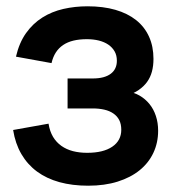

<svg xmlns="http://www.w3.org/2000/svg" viewBox="-20 -575 562 610"><path d="M260.2 15Q209.8 15 168.8 3.7Q127.8 -7.7 97.4 -30.1Q67.1 -52.6 47.8 -85.7Q28.6 -118.8 21.7 -162L134.2 -182.1Q138.1 -157.7 148.6 -140.1Q159.2 -122.6 175.2 -111.4Q191.2 -100.2 211.8 -94.8Q232.5 -89.5 256.9 -89.5Q308.3 -89.5 336.8 -109Q365.3 -128.4 365.3 -162.7Q365.3 -180.7 358.8 -193.5Q352.2 -206.3 340.1 -214.5Q328.1 -222.8 311.5 -226.6Q294.8 -230.5 274.3 -230.5H194.7V-325.7H274.3Q293.8 -325.7 308.2 -329.6Q322.6 -333.5 332.2 -340.9Q341.8 -348.2 346.5 -358.5Q351.3 -368.8 351.3 -382Q351.3 -399.2 344.1 -411.8Q336.8 -424.5 324.1 -433.2Q311.4 -441.8 294 -446.2Q276.5 -450.5 256 -450.5Q232.4 -450.5 213.5 -446Q194.7 -441.5 180.6 -432Q166.6 -422.6 157.4 -408.3Q148.2 -394.1 143.7 -374.5L30.7 -395Q41 -439.3 62.8 -469.9Q84.6 -500.4 114.6 -519.3Q144.6 -538.2 181.3 -546.6Q218.1 -555 258 -555Q307.7 -555 346.6 -543.8Q385.5 -532.5 412.5 -511.1Q439.4 -489.7 453.5 -458.5Q467.6 -427.3 467.6 -387.9Q467.6 -365.9 462.7 -347.6Q457.8 -329.3 447.4 -314.9Q437.1 -300.5 420.9 -289.3Q404.8 -278.2 381.8 -270.4L382.8 -284.8Q405.2 -281.8 423.3 -271.4Q441.5 -260.9 454.8 -244.6Q468.1 -228.3 475.2 -206.7Q482.4 -185.1 482.4 -159.7Q482.4 -121.5 467.3 -89.4Q452.2 -57.3 423.7 -34.2Q395.1 -11 353.8 2Q312.6 15 260.2 15Z"/></svg>

Font: Vela Sans GX ExtLt
Style: Regular
Weight: 200
Designer: Principal design: Mikhail Sharanda - project Manrope.
Design modification: Ravid Balaliev
Foundry: Mikhail Sharanda
Version: Version 1.001